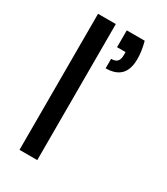

<svg xmlns="http://www.w3.org/2000/svg" viewBox="-180 -800 765 880"><g transform="rotate(30 202.0 -360.0)"><path d="M319 -720Q326 -693 329 -671.5Q332 -650 332 -631Q332 -575 305.5 -548Q279 -521 227 -521V-571Q250 -571 259.5 -582Q269 -593 269 -615V-631H224V-720ZM72 -720H166V0H72Z"/></g></svg>

Font: Albert Sans Medium
Style: Regular
Weight: 500
Designer: Andreas Rasmussen
Foundry: a.Foundry
Version: Version 1.025